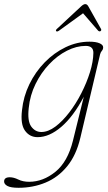

<svg xmlns="http://www.w3.org/2000/svg" viewBox="-76 -644 514 912"><path d="M305.5 11Q286 93.5 243 146Q200 198.5 140.5 223.2Q81 248 12 248Q-24.5 248 -40.5 239.5Q-56.5 231 -56.5 218Q-56.5 198 -29.5 198Q-11 198 11 208.8Q33 219.5 62.5 219.5Q128.5 219.5 187 172.2Q245.5 125 270.5 24L322 -184.5Q272.5 -90.5 215.2 -41.5Q158 7.5 102.5 7.5Q65 7.5 42.8 -23.2Q20.5 -54 28.5 -120.5Q35 -185 63.5 -243.8Q92 -302.5 136.5 -348Q181 -393.5 235.8 -419.8Q290.5 -446 349 -446Q379.5 -446 396.8 -438.5Q414 -431 414 -419.5Q414 -409.5 408 -402.8Q402 -396 399.5 -386ZM60.5 -131Q53.5 -69.5 72.2 -43.2Q91 -17 120.5 -17Q152.5 -17 186.8 -42.5Q221 -68 253 -109.8Q285 -151.5 310.5 -201.5Q336 -251.5 351.5 -301.5Q367 -351.5 367.5 -392.5Q368 -426 331 -426Q287 -426 241.8 -403Q196.5 -380 157.8 -339.2Q119 -298.5 92.8 -245Q66.5 -191.5 60.5 -131ZM204.5 -498.5Q195 -492 191 -496Q187 -500 194.5 -507L308.5 -613Q320.5 -624.5 329 -624.5Q338 -624.5 344 -613L403.5 -507Q407.5 -500 401 -496Q396 -493 390 -498.5L318.5 -581Z"/></svg>

Font: Fraunces 72pt S050 Thin
Style: Italic
Weight: 100
Italic angle: -16°
Version: Version 1.000; ttfautohint (v1.8.3)